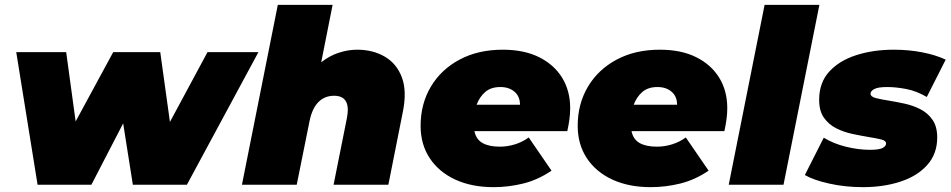

<svg xmlns="http://www.w3.org/2000/svg" viewBox="-20 -762 3922 792"><path d="M135 0 47 -547H253L292 -261L447 -547H641L681 -259L836 -547H1046L751 0H528L488 -253L357 0Z M1453 -557Q1518 -557 1567 -528.5Q1616 -500 1637.5 -443.5Q1659 -387 1642 -302L1582 0H1356L1411 -275Q1429 -367 1358 -367Q1320 -367 1294 -341.5Q1268 -316 1257 -263L1204 0H978L1126 -742H1352L1305 -505Q1339 -532 1377.5 -544.5Q1416 -557 1453 -557Z M2016 10Q1926 10 1858.5 -21Q1791 -52 1753 -109Q1715 -166 1715 -243Q1715 -333 1757 -404Q1799 -475 1875.5 -516Q1952 -557 2054 -557Q2142 -557 2204 -526Q2266 -495 2299 -441Q2332 -387 2332 -316Q2332 -291 2328.5 -267Q2325 -243 2320 -221H1937Q1944 -187 1970.5 -172Q1997 -157 2042 -157Q2073 -157 2104 -166.5Q2135 -176 2161 -195L2255 -58Q2199 -20 2138.5 -5Q2078 10 2016 10ZM1946 -330H2125Q2125 -364 2102.5 -383.5Q2080 -403 2044 -403Q2005 -403 1981.5 -382.5Q1958 -362 1946 -330Z M2664 10Q2574 10 2506.5 -21Q2439 -52 2401 -109Q2363 -166 2363 -243Q2363 -333 2405 -404Q2447 -475 2523.5 -516Q2600 -557 2702 -557Q2790 -557 2852 -526Q2914 -495 2947 -441Q2980 -387 2980 -316Q2980 -291 2976.5 -267Q2973 -243 2968 -221H2585Q2592 -187 2618.5 -172Q2645 -157 2690 -157Q2721 -157 2752 -166.5Q2783 -176 2809 -195L2903 -58Q2847 -20 2786.5 -5Q2726 10 2664 10ZM2594 -330H2773Q2773 -364 2750.5 -383.5Q2728 -403 2692 -403Q2653 -403 2629.5 -382.5Q2606 -362 2594 -330Z M2986 0 3134 -742H3360L3212 0Z M3540 10Q3467 10 3401.5 -4.5Q3336 -19 3300 -40L3378 -194Q3419 -169 3470.5 -156.5Q3522 -144 3568 -144Q3606 -144 3620.5 -151.5Q3635 -159 3635 -170Q3635 -182 3614 -187Q3593 -192 3562 -197Q3532 -202 3496.5 -209.5Q3461 -217 3430 -232.5Q3399 -248 3379 -276Q3359 -304 3359 -350Q3359 -421 3400.5 -466.5Q3442 -512 3512 -534.5Q3582 -557 3667 -557Q3727 -557 3782.5 -546.5Q3838 -536 3881 -516L3803 -362Q3760 -387 3717.5 -395Q3675 -403 3640 -403Q3601 -403 3586 -394.5Q3571 -386 3571 -376Q3571 -363 3592.5 -357.5Q3614 -352 3646 -347Q3677 -342 3711.5 -334.5Q3746 -327 3776.5 -311.5Q3807 -296 3826.5 -268Q3846 -240 3846 -195Q3846 -127 3804.5 -81Q3763 -35 3693.5 -12.5Q3624 10 3540 10Z"/></svg>

Font: Montserrat Black
Style: Italic
Weight: 900
Italic angle: -11.3°
Designer: Julieta Ulanovsky
Foundry: Julieta Ulanovsky
Version: Version 9.000; ttfautohint (v1.8.4.7-5d5b)